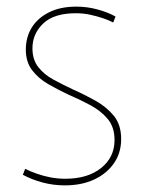

<svg xmlns="http://www.w3.org/2000/svg" viewBox="-20 -550 437 580"><path d="M176 10Q142 10 109.5 1.5Q77 -7 49 -22L56 -40Q72 -32 92 -25Q112 -18 133.5 -14Q155 -10 177 -10Q245 -10 285.5 -42.5Q326 -75 326 -127Q326 -166 305.5 -190.5Q285 -215 253.5 -232Q222 -249 187 -264Q155 -279 125.5 -296Q96 -313 77 -338Q58 -363 58 -400Q58 -437 75.5 -466Q93 -495 127.5 -512.5Q162 -530 211 -530Q243 -530 274.5 -521.5Q306 -513 329 -500L322 -482Q309 -489 291 -495Q273 -501 252.5 -505.5Q232 -510 209 -510Q143 -510 110.5 -479Q78 -448 78 -404Q78 -370 95.5 -347.5Q113 -325 141.5 -309.5Q170 -294 202 -279Q236 -264 269 -245.5Q302 -227 324 -200Q346 -173 346 -130Q346 -88 324 -56.5Q302 -25 264 -7.5Q226 10 176 10Z"/></svg>

Font: Murecho Thin
Style: Regular
Weight: 100
Designer: Neil Summerour
Foundry: Positype
Version: Version 1.010